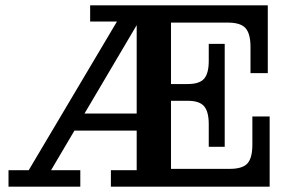

<svg xmlns="http://www.w3.org/2000/svg" viewBox="-20 -702 1095 722"><path d="M12 0V-62H88L456 -682H538L172 -62H282V0ZM397 0V-62H494V-621H319V-682H623V0ZM243 -211V-275H494V-211ZM623 0V-67H994V0ZM765 -235Q765 -282 747.5 -302.5Q730 -323 686 -323H825V-150H765ZM623 -323V-386H825V-323ZM844 -67Q892 -67 910.5 -87.5Q929 -108 929 -158V-264H994V-67ZM686 -386Q730 -386 747.5 -406Q765 -426 765 -473V-537H825V-386ZM623 -617V-682H987V-617ZM922 -525Q922 -575 903.5 -596Q885 -617 837 -617H987V-427H922Z"/></svg>

Font: Montagu Slab Medium
Style: Regular
Weight: 500
Version: Version 1.000